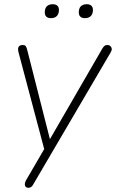

<svg xmlns="http://www.w3.org/2000/svg" viewBox="-20 -703 549 909"><path d="M115 186Q106 186 101.5 181Q97 176 97.5 168Q98 160 103 151L195 -7L192 13L67 -458Q65 -468 66 -475Q67 -482 72.5 -486Q78 -490 87 -490Q97 -490 101 -485.5Q105 -481 108 -470L224 -14H199L465 -474Q470 -482 475 -486Q480 -490 488 -490Q497 -490 502.5 -485Q508 -480 509 -472.5Q510 -465 504 -455L138 169Q134 177 128.5 181.5Q123 186 115 186ZM382 -617Q368 -617 360.5 -624Q353 -631 353 -644Q353 -664 363 -673.5Q373 -683 391 -683Q405 -683 412.5 -676Q420 -669 420 -656Q420 -637 410 -627Q400 -617 382 -617ZM221 -617Q207 -617 199.5 -624Q192 -631 192 -644Q192 -664 202 -673.5Q212 -683 230 -683Q244 -683 251.5 -676Q259 -669 259 -656Q259 -637 249 -627Q239 -617 221 -617Z"/></svg>

Font: Nunito ExtraLight
Style: Italic
Weight: 200
Italic angle: -9°
Designer: Vernon Adams
Foundry: Vernon Adams
Version: Version 3.602